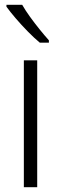

<svg xmlns="http://www.w3.org/2000/svg" viewBox="-20 -785 256 805"><path d="M136 0H80V-532H136ZM73 -765Q86 -742 105.5 -715Q125 -688 146 -662Q167 -636 185 -616V-606H147Q124 -625 97 -652.5Q70 -680 46 -708Q22 -736 7 -757V-765Z"/></svg>

Font: Noto Sans Lao SemiCondensed Light
Style: Regular
Weight: 300
Width: 4
Designer: Monotype Design Team
Foundry: Monotype Imaging Inc.
Version: Version 2.003; ttfautohint (v1.8.4.7-5d5b)